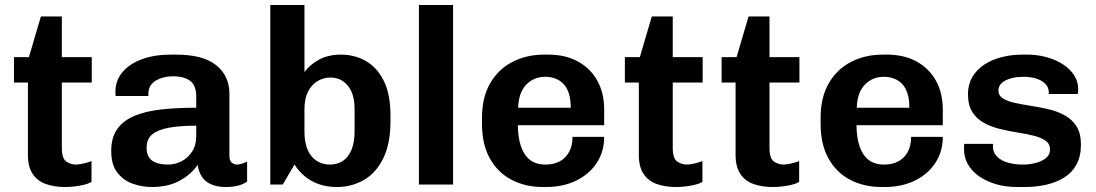

<svg xmlns="http://www.w3.org/2000/svg" viewBox="-20 -740 4397 770"><path d="M241 10Q198 10 164 -2Q130 -14 111 -42.5Q92 -71 92 -118V-409H36V-511H96L144 -674H228V-511H348V-409H228V-148Q228 -104 246 -92Q264 -80 285 -80Q296 -80 315.5 -84.5Q335 -89 347 -94V-10Q334 -3 315 1.5Q296 6 276.5 8Q257 10 241 10Z M590 10Q549 10 511.5 -3.5Q474 -17 450 -48.5Q426 -80 426 -134Q426 -189 450.5 -223Q475 -257 519.5 -275.5Q564 -294 626.5 -301Q689 -308 767 -308V-353Q767 -397 743 -415.5Q719 -434 673 -434Q634 -434 604.5 -416.5Q575 -399 575 -363V-355H444Q443 -358 443 -363.5Q443 -369 443 -373Q443 -417 471 -450.5Q499 -484 549 -502.5Q599 -521 665 -521H686Q794 -521 847 -478.5Q900 -436 900 -364V-115Q900 -96 909.5 -88Q919 -80 930 -80Q939 -80 950 -83.5Q961 -87 971 -92V-12Q958 -2 936.5 4Q915 10 885 10Q849 10 825 -1.5Q801 -13 788.5 -33Q776 -53 773 -79Q745 -39 699 -14.5Q653 10 590 10ZM654 -80Q682 -80 707.5 -93Q733 -106 750 -131.5Q767 -157 767 -195V-236Q703 -236 658.5 -228Q614 -220 591 -201.5Q568 -183 568 -148Q568 -111 590.5 -95.5Q613 -80 654 -80Z M1332 10Q1220 10 1161 -80L1114 0H1064V-720H1201V-451Q1222 -480 1259 -500.5Q1296 -521 1347 -521Q1402 -521 1447 -495.5Q1492 -470 1519 -416Q1546 -362 1546 -277V-255Q1546 -164 1517 -105Q1488 -46 1439 -18Q1390 10 1332 10ZM1303 -80Q1332 -80 1354 -94Q1376 -108 1389 -137.5Q1402 -167 1402 -213V-303Q1402 -345 1389.5 -372.5Q1377 -400 1355.5 -414.5Q1334 -429 1305 -429Q1277 -429 1253 -414.5Q1229 -400 1215 -372Q1201 -344 1201 -302V-213Q1201 -167 1214.5 -137.5Q1228 -108 1251.5 -94Q1275 -80 1303 -80Z M1660 0V-720H1797V0Z M2158 10Q2086 10 2030.5 -19.5Q1975 -49 1944 -105.5Q1913 -162 1913 -243V-268Q1913 -349 1945.5 -405.5Q1978 -462 2034.5 -491.5Q2091 -521 2163 -521H2179Q2247 -521 2297.5 -493.5Q2348 -466 2375.5 -416.5Q2403 -367 2403 -301V-238H2057Q2057 -190 2069 -154Q2081 -118 2105 -99Q2129 -80 2168 -80Q2200 -80 2224 -92.5Q2248 -105 2262 -130Q2276 -155 2276 -191H2403Q2403 -132 2373 -86.5Q2343 -41 2290.5 -15.5Q2238 10 2169 10ZM2058 -308H2269Q2269 -371 2241.5 -401.5Q2214 -432 2166 -432Q2121 -432 2090.5 -400.5Q2060 -369 2058 -308Z M2691 10Q2648 10 2614 -2Q2580 -14 2561 -42.5Q2542 -71 2542 -118V-409H2486V-511H2546L2594 -674H2678V-511H2798V-409H2678V-148Q2678 -104 2696 -92Q2714 -80 2735 -80Q2746 -80 2765.5 -84.5Q2785 -89 2797 -94V-10Q2784 -3 2765 1.5Q2746 6 2726.5 8Q2707 10 2691 10Z M3079 10Q3036 10 3002 -2Q2968 -14 2949 -42.5Q2930 -71 2930 -118V-409H2874V-511H2934L2982 -674H3066V-511H3186V-409H3066V-148Q3066 -104 3084 -92Q3102 -80 3123 -80Q3134 -80 3153.5 -84.5Q3173 -89 3185 -94V-10Q3172 -3 3153 1.5Q3134 6 3114.5 8Q3095 10 3079 10Z M3516 10Q3444 10 3388.5 -19.5Q3333 -49 3302 -105.5Q3271 -162 3271 -243V-268Q3271 -349 3303.5 -405.5Q3336 -462 3392.5 -491.5Q3449 -521 3521 -521H3537Q3605 -521 3655.5 -493.5Q3706 -466 3733.5 -416.5Q3761 -367 3761 -301V-238H3415Q3415 -190 3427 -154Q3439 -118 3463 -99Q3487 -80 3526 -80Q3558 -80 3582 -92.5Q3606 -105 3620 -130Q3634 -155 3634 -191H3761Q3761 -132 3731 -86.5Q3701 -41 3648.5 -15.5Q3596 10 3527 10ZM3416 -308H3627Q3627 -371 3599.5 -401.5Q3572 -432 3524 -432Q3479 -432 3448.5 -400.5Q3418 -369 3416 -308Z M4059 10Q4011 10 3972 -2Q3933 -14 3904.5 -34.5Q3876 -55 3861 -82.5Q3846 -110 3846 -142Q3846 -148 3846 -152Q3846 -156 3847 -163H3963Q3962 -160 3962 -157.5Q3962 -155 3962 -153Q3962 -128 3979 -111.5Q3996 -95 4023 -87.5Q4050 -80 4081 -80Q4106 -80 4131.5 -86Q4157 -92 4174 -105.5Q4191 -119 4191 -140Q4191 -163 4173.5 -175.5Q4156 -188 4126.5 -195.5Q4097 -203 4062 -208.5Q4027 -214 3991.5 -222.5Q3956 -231 3926.5 -247Q3897 -263 3879.5 -290.5Q3862 -318 3862 -363Q3862 -401 3879.5 -431Q3897 -461 3927.5 -481Q3958 -501 3997.5 -511Q4037 -521 4080 -521H4100Q4140 -521 4176.5 -511Q4213 -501 4242 -482.5Q4271 -464 4287.5 -438.5Q4304 -413 4304 -383Q4304 -378 4303.5 -371.5Q4303 -365 4302 -363H4186V-371Q4186 -382 4180.5 -392.5Q4175 -403 4162.5 -412Q4150 -421 4130.5 -426.5Q4111 -432 4084 -432Q4060 -432 4041 -427.5Q4022 -423 4009 -415.5Q3996 -408 3990 -398Q3984 -388 3984 -378Q3984 -357 4002 -345.5Q4020 -334 4049.5 -327.5Q4079 -321 4114.5 -315.5Q4150 -310 4185 -302Q4220 -294 4250 -277.5Q4280 -261 4297.5 -233Q4315 -205 4315 -160Q4315 -113 4297 -80Q4279 -47 4247 -27.5Q4215 -8 4175 1Q4135 10 4091 10Z"/></svg>

Font: Chivo Medium SemiBold
Style: Regular
Weight: 600
Version: Version 2.002